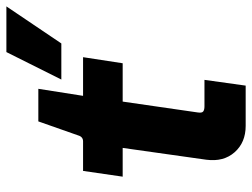

<svg xmlns="http://www.w3.org/2000/svg" viewBox="-114 -676 789 601"><g transform="rotate(-90 280.5 -375.5)"><path d="M187 -1Q135 -1 104.5 -35.5Q74 -70 81 -124L118 -386H28L46 -510H139Q143 -510 146.5 -511.5Q150 -513 152.5 -516Q155 -519 156 -522L201 -650H303L281 -510H402L383 -386H263L229 -151Q227 -138 232 -134Q237 -130 248 -130H331L313 -1ZM445 -578H332L418 -750H561Z"/></g></svg>

Font: Finlandica
Style: Italic
Weight: 400
Italic angle: -8°
Designer: Niklas Ekholm, Juho Hiilivirta, Jaakko Suomalainen
Foundry: Helsinki Type Studio
Version: Version 1.064